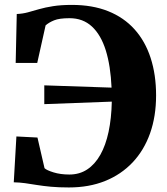

<svg xmlns="http://www.w3.org/2000/svg" viewBox="-20 -772 699 802"><path d="M267.5 11Q225 11 192.8 8Q160.5 5 134.5 0.8Q108.5 -3.5 85.2 -6.8Q62 -10 37.5 -10.5L48.5 -202L136.5 -197.5L166 -69.5Q174.5 -61 203.5 -52Q232.5 -43 270 -43Q312 -43 344.2 -64.2Q376.5 -85.5 399 -125.2Q421.5 -165 433.5 -221.2Q445.5 -277.5 447 -347.5L165 -337V-415.5L446 -406Q442 -497 421.8 -561.8Q401.5 -626.5 364 -661.2Q326.5 -696 270.5 -696Q227.5 -696 205.8 -687Q184 -678 170.5 -666L135.5 -509H45.5L50 -713.5Q74.5 -714.5 96.5 -720.5Q118.5 -726.5 143.5 -733.8Q168.5 -741 201.5 -746.2Q234.5 -751.5 280.5 -751.5Q366.5 -751.5 432 -725.2Q497.5 -699 542 -649.5Q586.5 -600 609.2 -530Q632 -460 632 -373.5Q632 -286 606.8 -215Q581.5 -144 533.8 -93.5Q486 -43 419 -16Q352 11 267.5 11Z"/></svg>

Font: Merriweather 60pt ExtraBold
Style: Regular
Weight: 800
Version: Version 2.100